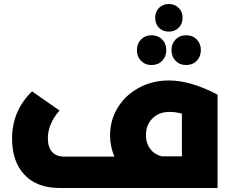

<svg xmlns="http://www.w3.org/2000/svg" viewBox="-20 -934 1156 954"><path d="M818.8 -776.9Q788.6 -776.9 769.8 -796.1Q751 -815.4 751 -846.2Q751 -875.5 770 -894.8Q789.1 -914.1 818.8 -914.1Q848.1 -914.1 867.7 -894.8Q887.2 -875.5 887.2 -846.2Q887.2 -815.4 867.9 -796.1Q848.6 -776.9 818.8 -776.9ZM732.9 -610.8Q701.2 -610.8 680.7 -631.8Q660.2 -652.8 660.2 -685.1Q660.2 -717.3 680.7 -738Q701.2 -758.8 732.9 -758.8Q765.1 -758.8 785.6 -738Q806.2 -717.3 806.2 -685.1Q806.2 -652.8 785.6 -631.8Q765.1 -610.8 732.9 -610.8ZM904.8 -758.8Q937 -758.8 957.5 -738Q978 -717.3 978 -685.1Q978 -652.8 957.5 -631.8Q937 -610.8 904.8 -610.8Q873 -610.8 852.5 -631.8Q832 -652.8 832 -685.1Q832 -717.3 852.5 -738Q873 -758.8 904.8 -758.8ZM818.8 -534.2Q926.8 -534.2 1061 -463.9V0H274.9Q164.1 0 102.1 -65.2Q40 -130.4 40 -245.1Q40 -383.8 139.2 -480L275.9 -384.8Q217.8 -319.3 217.8 -246.1Q217.8 -202.6 238.8 -179.2Q259.8 -155.8 299.8 -155.8H548.8Q526.9 -205.6 526.9 -261.2Q526.9 -337.9 565.9 -400.6Q605 -463.4 671.9 -498.8Q738.8 -534.2 818.8 -534.2ZM705.1 -262.2Q705.1 -222.7 726.1 -194.6Q747.1 -166.5 783.2 -157.2H883.8V-369.1Q856 -377.9 821.8 -377.9Q770 -377.9 737.5 -345.5Q705.1 -313 705.1 -262.2Z"/></svg>

Font: Montserrat-Arabic
Style: Bold
Weight: 700
Designer: Mohamed Gaber
Foundry: Kief Type Foundry
Version: Version 5.008;PS 005.008;hotconv 1.0.88;makeotf.lib2.5.64775